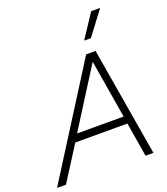

<svg xmlns="http://www.w3.org/2000/svg" viewBox="-220 -1056 1019 1170"><g transform="rotate(-20 289.5 -470.5)"><path d="M510 -941H568L452 -787H408ZM-54 0 391 -704H452L571 0H520L483 -222H145L4 0ZM174 -270H476L413 -648Z"/></g></svg>

Font: Prodigy Sans Light
Style: Italic
Weight: 300
Italic angle: -13°
Designer: Wei Huang
Foundry: Wei Huang
Version: Version 1.003; ttfautohint (v1.8.3)